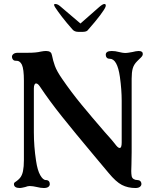

<svg xmlns="http://www.w3.org/2000/svg" viewBox="-20 -934 801 964"><path d="M50 -10Q50 -15 53.5 -18Q57 -21 62 -24Q66 -27 71 -31Q76 -35 80 -40Q91 -53 95.5 -75Q100 -97 100 -130V-529Q100 -587 90 -609Q80 -630 60 -629H58Q50 -629 45 -635Q40 -641 40 -649Q40 -657 47.5 -663Q55 -669 70 -669H119Q141 -669 157 -670.5Q173 -672 185 -675Q200 -678 211 -678Q237 -678 240 -659Q240 -657 241 -656Q246 -630 255.5 -603.5Q265 -577 292 -538Q338 -471 389 -409Q440 -347 505 -272Q550 -222 556 -213Q564 -202 570 -196.5Q576 -191 581 -191Q591 -191 591 -219V-428Q591 -484 582 -548Q569 -639 531 -639Q521 -639 516 -644.5Q511 -650 511 -659Q511 -678 541 -678Q559 -678 577 -673Q585 -671 593.5 -669.5Q602 -668 612 -668Q619 -668 646 -673Q654 -675 661.5 -676.5Q669 -678 676 -678Q697 -678 697 -663Q697 -657 693 -651.5Q689 -646 679 -637L668 -626Q652 -610 646.5 -590.5Q641 -571 641 -539V-170L640 -108L639 -75Q639 -62 641 -50Q643 -40 651 -35Q659 -30 670 -30Q679 -30 684.5 -24.5Q690 -19 690 -10Q690 -2 682.5 4Q675 10 660 10Q622 10 592 -5.5Q562 -21 525 -66Q515 -79 453 -152Q354 -270 291 -349Q228 -428 180 -500Q170 -515 161 -515Q156 -515 153 -508.5Q150 -502 150 -490V-270Q150 -199 161 -127Q168 -79 182 -54.5Q196 -30 210 -30Q220 -30 225 -24.5Q230 -19 230 -10Q230 -1 222.5 4.5Q215 10 200 10Q185 10 165 5Q156 3 147 1.5Q138 0 129 0Q119 0 107 5Q87 10 80 10Q50 10 50 -10ZM257 -897Q270 -877 291.5 -849Q313 -821 344 -786Q354 -774 374 -774H394Q416 -774 422 -784Q460 -827 482.5 -857Q505 -887 510 -900Q512 -907 510.5 -910.5Q509 -914 504 -914Q495 -914 475 -896L384 -816L290 -896Q279 -906 272 -910Q265 -914 257 -914Q246 -914 257 -897Z"/></svg>

Font: Raigarh
Style: Regular
Weight: 400
Designer: jaikishan Patel
Foundry: MagicType
Version: Version 1.000;FEAKit 1.0